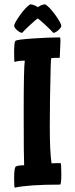

<svg xmlns="http://www.w3.org/2000/svg" viewBox="-20 -839 347 883"><path d="M258 -89Q262 -89 262 -39.5Q262 10 256 10Q111 10 48 24Q45 24 45 -20Q45 -64 52 -73Q64 -79 91 -79Q89 -113 89 -321.5Q89 -530 94 -560H92Q65 -560 47 -554Q45 -554 45 -599.5Q45 -645 51 -651Q57 -657 131 -662Q205 -667 255 -667Q258 -667 258 -651L255 -577Q255 -573 252 -573Q218 -573 216 -571.5Q214 -570 213 -530Q209 -372 209 -256.5Q209 -141 217 -88Q230 -89 258 -89ZM154 -754Q145 -749 117 -723Q89 -697 82 -688Q73 -688 60 -699Q47 -710 45 -719Q45 -732 72.5 -770Q100 -808 119 -819Q134 -819 154 -806Q173 -819 188 -819Q207 -808 234.5 -770Q262 -732 262 -719Q260 -710 247 -699Q234 -688 225 -688Q220 -695 191 -722Q162 -749 154 -754Z"/></svg>

Font: Bubblegum Sans
Style: Regular
Weight: 400
Designer: Angel Koziupa and Alejandro Paul
Foundry: Angel Koziupa and Alejandro Paul
Version: Version 1.001